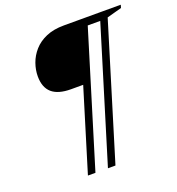

<svg xmlns="http://www.w3.org/2000/svg" viewBox="-143 -793 950 1032"><g transform="rotate(-20 332.0 -277.0)"><path d="M226.5 124H183.5L429 -678.5H554.5L541 -634.5H458.5ZM341 124H298L543.5 -678.5H663.5L658.5 -661.5L574 -638.5ZM461.5 -678.5 358.5 -343H257Q184 -343 148.2 -374.2Q112.5 -405.5 112.5 -469Q112.5 -505.5 125.5 -542.5Q138.5 -579.5 165.8 -610.5Q193 -641.5 235.8 -660Q278.5 -678.5 338 -678.5Z"/></g></svg>

Font: Newsreader 28pt
Style: Italic
Weight: 400
Italic angle: -17°
Version: Version 1.003